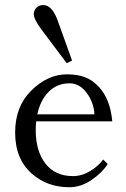

<svg xmlns="http://www.w3.org/2000/svg" viewBox="-20 -747 506 774"><path d="M116.2 -690.9Q116.2 -704.6 126.7 -715.6Q137.2 -726.6 154.3 -726.6Q189.5 -726.6 211.9 -666L270.5 -502.9L249 -492.2L147.5 -627.4Q116.2 -669.4 116.2 -690.9ZM41 -212.9Q41 -315.4 103.5 -379.4Q170.9 -447.3 250 -447.3Q291 -447.3 321.3 -436.3Q351.6 -425.3 377.9 -397.5Q424.3 -348.6 432.6 -257.8H126Q124 -242.7 124 -223.1Q124 -137.7 163.3 -87.4Q202.6 -37.1 273.9 -37.1Q309.6 -37.1 343 -57.1Q376.5 -77.1 396 -104L414.1 -85.9Q392.1 -50.8 348.9 -21.5Q305.7 7.8 259.8 7.8Q169.9 7.8 107.9 -47.4Q41 -106 41 -212.9ZM130.4 -286.1H360.8Q357.9 -334.5 329.3 -372.8Q300.8 -411.1 260.3 -411.1Q210.4 -411.1 176.5 -377.2Q142.6 -343.3 130.4 -286.1Z"/></svg>

Font: Theano Old Style
Style: Regular
Weight: 400
Designer: Alexey Kryukov
Version: Version 2.00